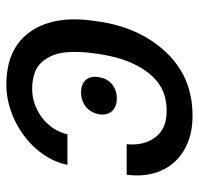

<svg xmlns="http://www.w3.org/2000/svg" viewBox="-31 -562 602 580"><g transform="rotate(90 270.0 -272.0)"><path d="M44 -261.4 46.9 -281.2Q52.6 -315.7 64.3 -349.6Q76 -383.5 93.9 -414.1Q111.9 -444.6 136 -470.7Q160.2 -496.8 190.3 -515.6Q249.6 -552.6 329.5 -552.6Q376.8 -552.6 412.6 -537.5Q448.5 -522.4 471.6 -495.7Q494.7 -469.1 504.1 -432.7Q513.5 -396.3 507.8 -353.7H415.5Q420.8 -404.8 395.2 -439.6Q369.7 -474.4 316.1 -474.4Q261.4 -474.4 226.9 -446.4Q209.5 -432.2 196 -413.5Q182.5 -394.9 172.6 -373.6Q162.6 -352.3 155.9 -328.8Q149.1 -305.4 144.9 -281.2L142 -261.4Q138.1 -235.8 137.1 -213.1Q136 -190.3 138.1 -169Q142.4 -125.7 168.3 -96.6Q193.9 -68.2 249.3 -68.2Q273.1 -68.2 295.3 -76.2Q317.5 -84.2 335.8 -98.2Q354 -112.2 367.2 -131.7Q380.3 -151.3 385.7 -174.7H478Q472.7 -148.1 459.9 -124.1Q447.1 -100.1 429 -79.5Q410.9 -58.9 388.3 -42.4Q365.8 -25.9 340.6 -14.2Q315.3 -2.5 288.7 3.7Q262.1 9.9 235.8 9.9Q200.6 9.9 170.1 2Q139.6 -6 115.4 -22.7Q91.3 -39.4 73.7 -65.2Q56.1 -90.9 46.9 -126.1Q31.6 -183.2 44 -261.4ZM213.1 -269.9Q214.8 -281.2 219.8 -291Q224.8 -300.8 233 -308.1Q241.1 -315.3 252.1 -319.6Q263.1 -323.9 277 -323.9Q290.8 -323.9 300.8 -319.6Q310.7 -315.3 316.8 -308.1Q322.8 -300.8 324.9 -291Q327.1 -281.2 325.3 -269.9Q323.2 -258.9 317.8 -248.9Q312.5 -239 304.2 -231.7Q295.8 -224.4 284.4 -220.2Q273.1 -215.9 259.2 -215.9Q245.4 -215.9 235.6 -220.2Q225.9 -224.4 220.2 -231.7Q214.5 -239 212.7 -248.9Q210.9 -258.9 213.1 -269.9Z"/></g></svg>

Font: Inter P
Style: Italic
Weight: 400
Italic angle: -9.40001°
Designer: Rasmus Andersson
Foundry: rsms
Version: Version 3.018;git-588b23468